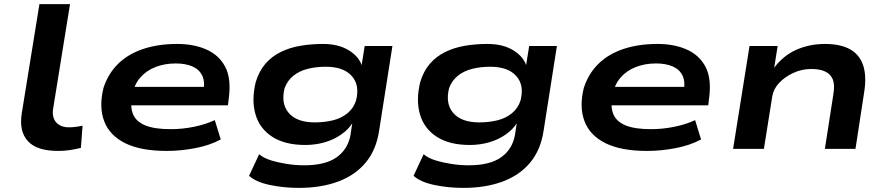

<svg xmlns="http://www.w3.org/2000/svg" viewBox="-20 -725 4323 935"><path d="M263 10Q159 10 115.5 -38Q72 -86 86 -173L172 -705H321L238 -191Q235 -166 242.5 -147Q250 -128 268.5 -116.5Q287 -105 316 -105Q333 -105 351.5 -107.5Q370 -110 382 -113L374 -5Q346 2 320 6Q294 10 263 10Z M792 10Q666 10 590 -27.5Q514 -65 487.5 -134.5Q461 -204 484 -297Q507 -367 555.5 -414.5Q604 -462 677 -486.5Q750 -511 843 -511Q924 -511 985 -484Q1046 -457 1076 -401Q1106 -345 1095 -254L1090 -212H590L603 -302H997L971 -277Q979 -328 964.5 -357.5Q950 -387 917 -401.5Q884 -416 835 -416Q782 -416 737 -398.5Q692 -381 662 -346Q632 -311 623 -257Q613 -203 628.5 -167.5Q644 -132 688.5 -114Q733 -96 811 -96Q868 -96 924.5 -107.5Q981 -119 1026 -140L1055 -46Q1004 -18 933 -4Q862 10 792 10Z M1435 190Q1361 190 1293 175.5Q1225 161 1193 131L1242 26Q1264 45 1300 56Q1336 67 1378 73.5Q1420 80 1461 80Q1565 80 1620 40.5Q1675 1 1687 -69L1696 -129L1699 -130Q1678 -95 1641 -69.5Q1604 -44 1559.5 -31.5Q1515 -19 1467 -19Q1368 -19 1306.5 -58.5Q1245 -98 1224.5 -167Q1204 -236 1225 -324Q1241 -378 1272 -414Q1303 -450 1346.5 -471.5Q1390 -493 1442.5 -502Q1495 -511 1553 -511Q1629 -511 1679.5 -479.5Q1730 -448 1743 -402L1740 -401L1756 -501H1891L1826 -87Q1812 5 1761 66.5Q1710 128 1627 159Q1544 190 1435 190ZM1513 -129Q1560 -129 1601 -139Q1642 -149 1672 -173.5Q1702 -198 1714 -236Q1733 -311 1692.5 -355.5Q1652 -400 1566 -400Q1518 -400 1477.5 -389.5Q1437 -379 1408.5 -356Q1380 -333 1366 -296Q1347 -220 1386.5 -174.5Q1426 -129 1513 -129Z M2236 190Q2162 190 2094 175.5Q2026 161 1994 131L2043 26Q2065 45 2101 56Q2137 67 2179 73.5Q2221 80 2262 80Q2366 80 2421 40.5Q2476 1 2488 -69L2497 -129L2500 -130Q2479 -95 2442 -69.5Q2405 -44 2360.5 -31.5Q2316 -19 2268 -19Q2169 -19 2107.5 -58.5Q2046 -98 2025.5 -167Q2005 -236 2026 -324Q2042 -378 2073 -414Q2104 -450 2147.5 -471.5Q2191 -493 2243.5 -502Q2296 -511 2354 -511Q2430 -511 2480.5 -479.5Q2531 -448 2544 -402L2541 -401L2557 -501H2692L2627 -87Q2613 5 2562 66.5Q2511 128 2428 159Q2345 190 2236 190ZM2314 -129Q2361 -129 2402 -139Q2443 -149 2473 -173.5Q2503 -198 2515 -236Q2534 -311 2493.5 -355.5Q2453 -400 2367 -400Q2319 -400 2278.5 -389.5Q2238 -379 2209.5 -356Q2181 -333 2167 -296Q2148 -220 2187.5 -174.5Q2227 -129 2314 -129Z M3131 10Q3005 10 2929 -27.5Q2853 -65 2826.5 -134.5Q2800 -204 2823 -297Q2846 -367 2894.5 -414.5Q2943 -462 3016 -486.5Q3089 -511 3182 -511Q3263 -511 3324 -484Q3385 -457 3415 -401Q3445 -345 3434 -254L3429 -212H2929L2942 -302H3336L3310 -277Q3318 -328 3303.5 -357.5Q3289 -387 3256 -401.5Q3223 -416 3174 -416Q3121 -416 3076 -398.5Q3031 -381 3001 -346Q2971 -311 2962 -257Q2952 -203 2967.5 -167.5Q2983 -132 3027.5 -114Q3072 -96 3150 -96Q3207 -96 3263.5 -107.5Q3320 -119 3365 -140L3394 -46Q3343 -18 3272 -4Q3201 10 3131 10Z M3550 0 3630 -501H3767L3750 -394H3749Q3796 -456 3860 -483.5Q3924 -511 3997 -511Q4073 -511 4119.5 -485Q4166 -459 4183.5 -406.5Q4201 -354 4188 -274L4146 0H3997L4038 -264Q4046 -311 4036 -337Q4026 -363 4000 -376Q3974 -389 3931 -389Q3884 -389 3842.5 -369.5Q3801 -350 3774 -321Q3747 -292 3741 -257L3700 0Z"/></svg>

Font: Nunito Sans 7pt Expanded
Style: Bold Italic
Weight: 700
Width: 7
Italic angle: -9°
Designer: Vernon Adams
Foundry: Vernon Adams
Version: Version 3.101;gftools[0.9.27]